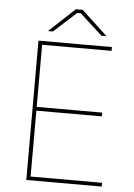

<svg xmlns="http://www.w3.org/2000/svg" viewBox="-59 -917 671 961"><g transform="rotate(5 277.0 -436.5)"><path d="M110 0H489V-19H130V-350H459V-369H130V-681H479V-700H110ZM153 -752H178L291 -855H309L422 -752H447L317 -873H283Z"/></g></svg>

Font: Fixel Variable
Style: Regular
Weight: 100
Width: 3
Designer: AlfaBravo + MacPaw
Foundry: Kyrylo Tkachov, Marchela Mozhyna, Serhii Makarenko, Maria Weinstein, Zakhar Kryvoshyya
Version: Version 1.211